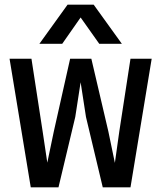

<svg xmlns="http://www.w3.org/2000/svg" viewBox="-20 -804 690 824"><path d="M112 0 21 -552H115L163 -240L183 -106L211 -240L281 -552H372L445 -240L473 -105L492 -240L540 -552H631L540 0H421L349 -302L326 -451L303 -302L231 0ZM149 -616 270 -784H382L503 -616H406L326 -729L247 -616Z"/></svg>

Font: Azeret Mono Thin
Style: Regular
Weight: 400
Version: Version 1.002